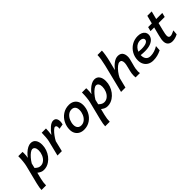

<svg xmlns="http://www.w3.org/2000/svg" viewBox="173 -1995 3456 3456"><g transform="rotate(-45 1901.0 -267.5)"><path d="M255.4 -457.5Q255.4 -400.4 245.6 -347.7Q273.4 -387.2 310.8 -422.1Q348.1 -457 389.4 -478.8Q430.7 -500.5 467.8 -500.5Q530.8 -500.5 563.7 -454.6Q596.7 -408.7 596.7 -333Q596.7 -270.5 576.4 -212.6Q556.2 -154.8 520.8 -108.4Q485.4 -62 439.9 -31.7Q408.2 -9.8 372.8 1.2Q337.4 12.2 300.8 12.2Q264.6 12.2 237.3 0.2Q210 -11.7 177.2 -37.1L147.9 79.6Q127 164.1 127 235.4H10.7Q10.7 186 35.2 86.4L122.6 -261.2Q132.8 -302.2 138.9 -361.8Q145 -421.4 145 -472.2V-490.7H253.9Q255.4 -476.1 255.4 -457.5ZM309.6 -81.1Q359.9 -81.1 399.9 -115.7Q437.5 -147.5 458.7 -199.5Q480 -251.5 480 -303.2Q480 -349.1 462.6 -376Q445.3 -402.8 413.1 -402.8Q389.6 -402.8 355.7 -378.2Q321.8 -353.5 286.6 -313Q251.5 -272.5 224.1 -226.1L202.1 -133.8Q232.9 -105 256.8 -93Q280.8 -81.1 309.6 -81.1Z M652.8 0 725.1 -293.5Q732.4 -322.3 737.1 -375.7Q741.7 -429.2 741.7 -469.7V-490.7H850.6Q850.6 -464.4 846.7 -415.8Q842.8 -367.2 836.9 -338.4Q887.7 -410.2 941.7 -455.3Q995.6 -500.5 1041.5 -500.5Q1083.5 -500.5 1103.8 -472.2Q1124 -443.8 1124 -396Q1124 -382.8 1121.8 -369.9Q1119.6 -356.9 1113.8 -330.1L1018.6 -314.5Q1022 -331.5 1022 -347.7Q1022 -370.6 1012.9 -384.3Q1003.9 -397.9 986.3 -397.9Q967.3 -397.9 934.3 -366.9Q901.4 -335.9 867.9 -290Q834.5 -244.1 814 -203.6L764.2 0Z M1440.4 -500.5Q1495.6 -500.5 1536.9 -478Q1578.1 -455.6 1600.8 -413.6Q1623.5 -371.6 1623.5 -314.9Q1623.5 -231 1585.9 -155.5Q1548.3 -80.1 1479.7 -33.9Q1411.1 12.2 1322.8 12.2Q1267.6 12.2 1225.1 -10.3Q1182.6 -32.7 1158.9 -75Q1135.3 -117.2 1135.3 -173.8Q1135.3 -257.3 1173.6 -332.8Q1211.9 -408.2 1281.7 -454.3Q1351.6 -500.5 1440.4 -500.5ZM1244.6 -186.5Q1244.6 -135.7 1270.3 -107.4Q1295.9 -79.1 1340.8 -79.1Q1391.6 -79.1 1431.2 -111.6Q1470.7 -144 1492.2 -195.1Q1513.7 -246.1 1513.7 -298.8Q1513.7 -351.1 1488.5 -379.9Q1463.4 -408.7 1418 -408.7Q1366.7 -408.7 1327.1 -375Q1287.6 -341.3 1266.1 -289.8Q1244.6 -238.3 1244.6 -186.5Z M1876.5 -457.5Q1876.5 -400.4 1866.7 -347.7Q1894.5 -387.2 1931.9 -422.1Q1969.2 -457 2010.5 -478.8Q2051.8 -500.5 2088.9 -500.5Q2151.9 -500.5 2184.8 -454.6Q2217.8 -408.7 2217.8 -333Q2217.8 -270.5 2197.5 -212.6Q2177.2 -154.8 2141.8 -108.4Q2106.4 -62 2061 -31.7Q2029.3 -9.8 1993.9 1.2Q1958.5 12.2 1921.9 12.2Q1885.7 12.2 1858.4 0.2Q1831.1 -11.7 1798.3 -37.1L1769 79.6Q1748 164.1 1748 235.4H1631.8Q1631.8 186 1656.2 86.4L1743.7 -261.2Q1753.9 -302.2 1760 -361.8Q1766.1 -421.4 1766.1 -472.2V-490.7H1875Q1876.5 -476.1 1876.5 -457.5ZM1930.7 -81.1Q1981 -81.1 2021 -115.7Q2058.6 -147.5 2079.8 -199.5Q2101.1 -251.5 2101.1 -303.2Q2101.1 -349.1 2083.7 -376Q2066.4 -402.8 2034.2 -402.8Q2010.7 -402.8 1976.8 -378.2Q1942.9 -353.5 1907.7 -313Q1872.6 -272.5 1845.2 -226.1L1823.2 -133.8Q1854 -105 1877.9 -93Q1901.9 -81.1 1930.7 -81.1Z M2638.2 -41.5Q2638.2 -70.3 2642.6 -101.6Q2645.5 -121.1 2652.1 -150.1Q2658.7 -179.2 2666 -207Q2677.7 -254.4 2683.1 -279.1Q2688.5 -303.7 2688.5 -319.8Q2688.5 -361.8 2676 -381.6Q2663.6 -401.4 2631.3 -401.4Q2604 -401.4 2566.2 -371.3Q2528.3 -341.3 2491.7 -293.7Q2455.1 -246.1 2432.1 -197.3L2382.8 0H2271.5L2404.8 -537.1Q2419.9 -598.6 2430.4 -662.4Q2440.9 -726.1 2440.9 -770H2553.7Q2553.7 -734.4 2542.5 -665Q2531.2 -595.7 2516.1 -537.1L2470.7 -356.9Q2519.5 -419.9 2575.7 -460.2Q2631.8 -500.5 2686 -500.5Q2748.5 -500.5 2778.3 -463.1Q2808.1 -425.8 2808.1 -359.4Q2808.1 -335.9 2800.3 -301.3Q2792.5 -266.6 2776.9 -210.4Q2769 -182.6 2762.2 -155.5Q2755.4 -128.4 2752.9 -111.3Q2747.1 -76.2 2747.1 -47.4Q2747.1 -22.5 2752.4 0H2641.1Q2638.2 -19 2638.2 -41.5Z M3085 12.2Q3024.4 12.2 2979.5 -12.9Q2934.6 -38.1 2910.4 -83.3Q2886.2 -128.4 2886.2 -187.5Q2886.2 -272.9 2926.8 -344.7Q2967.3 -416.5 3037.6 -458.5Q3107.9 -500.5 3193.4 -500.5Q3244.6 -500.5 3280.8 -484.1Q3316.9 -467.8 3335.2 -440.9Q3353.5 -414.1 3353.5 -382.3Q3353.5 -335.4 3325 -296.9Q3296.4 -258.3 3238.3 -235.4Q3180.2 -212.4 3094.7 -212.4Q3043 -212.4 2990.7 -218.8Q2990.2 -214.8 2990.2 -207Q2990.2 -149.9 3019 -114.7Q3047.9 -79.6 3107.9 -79.6Q3154.3 -79.6 3203.6 -95Q3252.9 -110.4 3299.3 -139.2L3292.5 -38.6Q3241.7 -13.7 3191.2 -0.7Q3140.6 12.2 3085 12.2ZM3078.6 -285.6Q3161.6 -285.6 3203.4 -305.9Q3245.1 -326.2 3245.1 -360.4Q3245.1 -384.8 3223.4 -399.9Q3201.7 -415 3167 -415Q3133.3 -415 3101.3 -400.1Q3069.3 -385.3 3043.7 -356.9Q3018.1 -328.6 3004.4 -290.5Q3043.9 -285.6 3078.6 -285.6Z M3574.2 12.2Q3517.1 12.2 3484.1 -19Q3451.2 -50.3 3451.2 -112.8Q3451.2 -131.8 3454.1 -152.8Q3458 -179.2 3472.9 -239.5Q3487.8 -299.8 3513.7 -398.9H3420.4L3440.9 -480.5H3534.7L3574.7 -634.8H3686L3646.5 -480.5H3801.8L3781.2 -398.9H3625Q3581.5 -231.9 3571.8 -178.7Q3567.4 -157.7 3567.4 -136.2Q3567.4 -81.1 3612.8 -81.1Q3632.8 -81.1 3657.7 -90.1Q3682.6 -99.1 3720.2 -117.7L3712.4 -25.9Q3675.8 -6.3 3639.6 2.9Q3603.5 12.2 3574.2 12.2Z"/></g></svg>

Font: Lesson One Medium
Style: Italic
Weight: 500
Italic angle: -14°
Designer: But Ko, Victor Gaultney, Annie Olsen, Julie Remington, Don Collingsworth, Eric Hays, Becca Hirsbrunner
Version: Version 1.100